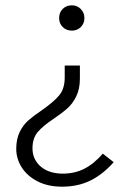

<svg xmlns="http://www.w3.org/2000/svg" viewBox="-20 -495 487 721"><path d="M202 -427Q202 -448 215.5 -461.5Q229 -475 250 -475Q270 -475 283.5 -461Q297 -447 297 -427Q297 -407 283.5 -393.5Q270 -380 250 -380Q229 -380 215.5 -393.5Q202 -407 202 -427ZM41 64Q41 27 54 0.5Q67 -26 86.5 -43Q106 -60 137 -81Q180 -111 201.5 -136Q223 -161 223 -204V-249H280V-200Q280 -161 266.5 -133.5Q253 -106 233.5 -88.5Q214 -71 183 -50Q142 -23 122 0.5Q102 24 102 62Q102 104 133 130.5Q164 157 216 157Q260 157 296 139Q332 121 366 82L407 114Q365 161 318.5 183.5Q272 206 213 206Q160 206 121 186Q82 166 61.5 133.5Q41 101 41 64Z"/></svg>

Font: Statis Sans Light
Style: Regular
Weight: 300
Designer: bBox Type GmbH
Foundry: bBox Type GmbH
Version: Version 1.000